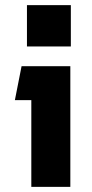

<svg xmlns="http://www.w3.org/2000/svg" viewBox="-20 -728 360 748"><path d="M256 -708V-547H85V-708ZM254 0H102V-338H38L64 -470H254Z"/></svg>

Font: Kreadon
Style: Regular
Weight: 400
Designer: kohakuno
Foundry: StudioGnu
Version: Version 1.000;Glyphs 3.1.2 (3151)